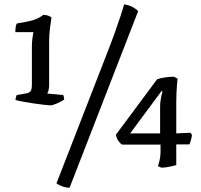

<svg xmlns="http://www.w3.org/2000/svg" viewBox="-20 -775 933 891"><path d="M213 -286Q208 -286 186 -288.5Q164 -291 136.5 -295Q109 -299 85.5 -303.5Q62 -308 52 -311Q52 -316 54 -323.5Q56 -331 58 -334L98 -341Q114 -343 121 -350.5Q128 -358 128 -384V-561Q128 -579 130.5 -598Q133 -617 135 -626H51Q51 -635 52.5 -647.5Q54 -660 58 -666Q92 -671 124.5 -679Q157 -687 181 -706Q192 -706 203 -702.5Q214 -699 219 -693Q216 -677 212 -645Q208 -613 208 -583V-382Q208 -368 205.5 -357Q203 -346 199 -341L273 -334Q275 -331 276 -325.5Q277 -320 278 -313Q265 -304 244.5 -295Q224 -286 213 -286ZM303 96Q284 96 268 89.5Q252 83 242 76L471 -513Q494 -571 511 -618.5Q528 -666 539.5 -701Q551 -736 556 -755Q580 -751 597 -741.5Q614 -732 621 -723ZM730 3Q728 3 722.5 0.5Q717 -2 713 -4Q716 -12 720.5 -31Q725 -50 725 -70V-104H547Q540 -107 530.5 -119.5Q521 -132 518 -150L709 -407Q722 -412 744 -415.5Q766 -419 787 -419L804 -410Q803 -401 801.5 -383.5Q800 -366 799 -345Q798 -324 798 -305V-156L864 -159L871 -149Q870 -140 866.5 -126.5Q863 -113 859 -105H798V-9Q792 -7 779.5 -4Q767 -1 753.5 1Q740 3 730 3ZM584 -156H723V-279Q723 -294 725 -308Q727 -322 729.5 -333Q732 -344 734 -350L730 -353Z"/></svg>

Font: Texturina Medium 12pt
Style: Regular
Weight: 400
Version: Version 1.002